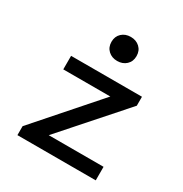

<svg xmlns="http://www.w3.org/2000/svg" viewBox="-169 -855 937 983"><g transform="rotate(30 300.0 -363.0)"><path d="M71 0V-53L384 -409H106V-489H525V-436L210 -80H534V0ZM323 -584Q291 -584 270 -603.5Q249 -623 249 -655Q249 -687 270 -706.5Q291 -726 323 -726Q355 -726 376 -706.5Q397 -687 397 -655Q397 -623 376 -603.5Q355 -584 323 -584Z"/></g></svg>

Font: SauceCodePro Nerd Font Mono
Style: Regular
Weight: 500
Monospace: yes
Designer: Paul D. Hunt, Teo Tuominen
Foundry: Adobe Systems Incorporated
Version: Version 2.030;PS 1.000;hotconv 16.6.51;makeotf.lib2.5.65220;